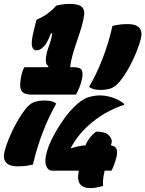

<svg xmlns="http://www.w3.org/2000/svg" viewBox="-51 -840 742 980"><path d="M404 -397Q442 -462 473 -542Q504 -622 523 -708Q546 -713 562 -715Q578 -717 604 -717Q643 -717 660 -697.5Q677 -678 668 -642Q660 -611 644.5 -573Q629 -535 609 -498Q589 -461 565 -430Q541 -399 518 -390Q495 -381 461 -381Q422 -381 404 -397ZM475 109Q440 120 409 120Q373 120 357.5 99.5Q342 79 351 31H215Q194 31 184.5 6Q175 -19 188 -64L190 -71Q199 -103 222 -146.5Q245 -190 276 -233.5Q307 -277 341 -307Q373 -336 402.5 -344.5Q432 -353 460 -353Q488 -353 520.5 -343Q553 -333 583 -310L582 -305Q490 -274 419.5 -216Q349 -158 311 -86V-83Q333 -90 350 -93.5Q367 -97 385 -98Q403 -141 439 -168H445Q487 -168 505 -148.5Q523 -129 519 -113L515 -98Q556 -93 544 -41Q539 -19 531 2Q523 23 518 31H483Q476 63 475 79.5Q474 96 475 109ZM236 -311Q199 -247 168 -166.5Q137 -86 117 0Q94 5 78 7Q62 9 36 9Q-3 9 -20 -10.5Q-37 -30 -28 -66Q-20 -98 -4.5 -135.5Q11 -173 31.5 -210.5Q52 -248 75 -278Q99 -310 122 -318.5Q145 -327 179 -327Q218 -327 236 -311ZM74 -497H195L196 -501Q188 -509 185 -516.5Q182 -524 183 -539Q185 -568 197.5 -601.5Q210 -635 216 -670H209Q198 -641 188 -623.5Q178 -606 163 -594Q149 -583 133 -583Q118 -583 112.5 -603.5Q107 -624 120 -678L135 -739Q151 -746 165 -753.5Q179 -761 192 -771Q216 -788 236 -811Q250 -815 267.5 -817.5Q285 -820 304 -820Q348 -820 364.5 -806.5Q381 -793 379 -768Q376 -740 366 -705.5Q356 -671 343 -634Q330 -597 320 -561.5Q310 -526 307 -497H325Q361 -497 367.5 -479.5Q374 -462 366 -431Q362 -412 353.5 -392Q345 -372 337 -357H111Q68 -357 57 -380Q46 -403 59 -458Q64 -482 74 -497Z"/></svg>

Font: Recursive Mn Csl St XBk
Style: Italic
Weight: 1000
Italic angle: -15°
Monospace: yes
Version: Version 1.079;hotconv 1.0.112;makeotfexe 2.5.65598; ttfautoh